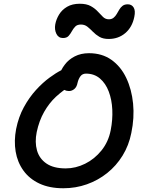

<svg xmlns="http://www.w3.org/2000/svg" viewBox="-20 -995 769 1025"><path d="M318 10Q244 10 190.5 -15Q137 -40 105 -84.5Q73 -129 63.5 -186Q54 -243 66 -306Q79 -371 107.5 -423Q136 -475 172 -514.5Q208 -554 245 -581Q279 -606 307 -620Q315 -636 326 -650Q346 -677 379 -694Q412 -711 455 -711Q525 -711 575 -675.5Q625 -640 654 -579Q683 -518 690.5 -442Q698 -366 681 -285Q668 -219 634.5 -164.5Q601 -110 552 -71Q503 -32 443.5 -11Q384 10 318 10ZM323 -515Q300 -498 278 -478Q242 -444 215.5 -397.5Q189 -351 176 -290Q165 -236 177.5 -192Q190 -148 228 -122Q266 -96 331 -96Q384 -96 434.5 -121Q485 -146 522 -192Q559 -238 571 -300Q582 -356 579.5 -409.5Q577 -463 560.5 -506.5Q544 -550 513.5 -576Q483 -602 439 -602Q420 -602 409.5 -588Q399 -574 394 -553Q390 -531 377 -520Q364 -509 348 -509Q335 -509 323 -515ZM316 -792Q292 -792 281 -814.5Q270 -837 275 -865Q280 -892 295.5 -917.5Q311 -943 338.5 -959Q366 -975 406 -975Q442 -975 464.5 -962.5Q487 -950 502 -933.5Q517 -917 530 -904.5Q543 -892 561 -892Q576 -892 586 -900Q596 -908 603 -920L617 -944Q624 -956 634.5 -964Q645 -972 662 -972Q683 -972 693.5 -955Q704 -938 697 -905Q686 -850 649 -818.5Q612 -787 560 -787Q530 -787 510.5 -798.5Q491 -810 476 -825.5Q461 -841 446.5 -852.5Q432 -864 412 -864Q392 -864 381.5 -853Q371 -842 363.5 -828Q356 -814 346 -803Q336 -792 316 -792Z"/></svg>

Font: Shantell Sans Light Medium
Style: Italic
Weight: 500
Italic angle: -11°
Version: Version 1.011;[c5ecc13dd]